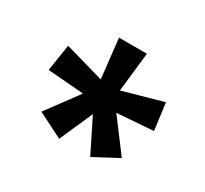

<svg xmlns="http://www.w3.org/2000/svg" viewBox="-104 -893 814 763"><g transform="rotate(30 303.5 -511.0)"><path d="M124 -336 231 -481 66 -494 85 -616 264 -565 244 -745H372L352 -565L534 -616L550 -493L384 -481L493 -336L382 -277L306 -430L239 -278Z"/></g></svg>

Font: Noto Sans Gujarati
Style: Regular
Weight: 400
Designer: Jelle Bosma - Monotype Design Team, Universal Thirst
Foundry: Monotype Imaging Inc.
Version: Version 2.102